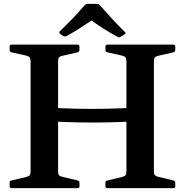

<svg xmlns="http://www.w3.org/2000/svg" viewBox="-20 -978 962 998"><path d="M139 0V-746H282V0ZM139 -425Q216 -419 297 -415.5Q378 -412 459.5 -412Q541 -412 622 -415.5Q703 -419 780 -425V-354Q703 -348 622 -344.5Q541 -341 459.5 -341Q378 -341 297 -344.5Q216 -348 139 -354ZM637 0V-746H780V0ZM538 0Q528 0 528 -10V-29Q528 -38 538 -40L614 -58Q629 -62 633 -68Q637 -74 637 -88V-210H780V-89Q780 -73 785 -67.5Q790 -62 802 -59L882 -40Q891 -37 891 -28V-9Q891 0 881 0ZM40 0Q30 0 30 -10V-29Q30 -38 40 -40L116 -58Q131 -62 135 -68Q139 -74 139 -88V-210H282V-89Q282 -73 286.5 -67.5Q291 -62 304 -59L384 -40Q393 -37 393 -28V-9Q393 0 383 0ZM528 -736Q528 -746 538 -746H881Q891 -746 891 -737V-719Q891 -710 882 -706L802 -688Q790 -685 785 -679.5Q780 -674 780 -658V-537H637V-659Q637 -672 633 -678.5Q629 -685 614 -689L538 -706Q528 -708 528 -718ZM30 -736Q30 -746 40 -746H383Q393 -746 393 -737V-719Q393 -710 384 -706L304 -688Q291 -685 286.5 -679.5Q282 -674 282 -658V-537H139V-659Q139 -672 135 -678.5Q131 -685 116 -689L40 -706Q30 -708 30 -718ZM292 -803Q284 -809 292 -816Q322 -845 354.5 -878.5Q387 -912 420 -951Q426 -958 436 -958H483Q492 -958 499 -951Q533 -912 565.5 -877Q598 -842 629 -812Q637 -806 628 -800Q624 -796 618 -793Q612 -790 607 -787Q599 -781 590 -787Q549 -809 513.5 -832Q478 -855 444 -880H469Q436 -858 400.5 -835Q365 -812 327 -791Q319 -787 310 -790Q305 -793 300.5 -796Q296 -799 292 -803Z"/></svg>

Font: Hahmlet SemiBold
Style: Regular
Weight: 600
Version: Version 1.002